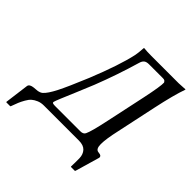

<svg xmlns="http://www.w3.org/2000/svg" viewBox="-204 -811 1115 1115"><g transform="rotate(45 354.0 -253.5)"><path d="M434.6 -43.9Q457.5 -43.9 465.3 -59.1Q479.5 -86.9 503.4 -200.2L555.7 -444.8Q580.1 -560.5 578.1 -587.9Q573.7 -595.2 569.6 -598.1Q565.4 -601.1 554.7 -601.1H440.9Q420.9 -601.1 410.4 -593Q399.9 -585 394.5 -565.9Q354.5 -428.7 301.3 -293Q282.2 -246.1 257.6 -187.7Q232.9 -129.4 219.5 -97.2Q206.1 -64.9 204.1 -56.2Q202.1 -48.3 208.5 -46.1Q214.8 -43.9 228.5 -43.9ZM178.2 0Q154.8 0 136 8.1Q117.2 16.1 104.7 26.9Q92.3 37.6 80.6 58.3Q68.8 79.1 62.3 95Q55.7 110.8 45.9 138.2L43 141.1H11.2L9.8 138.2L29.3 -11.2Q32.7 -28.8 64 -32.2Q67.9 -32.7 78.6 -33.4Q89.4 -34.2 94.7 -34.9Q100.1 -35.6 107.9 -38.6Q115.7 -41.5 122.1 -46.9Q144 -65.9 172.1 -120.8Q200.2 -175.8 252 -300.8Q323.2 -477.1 345.7 -581.1Q350.6 -604 353 -645L354.5 -647.9Q380.9 -645 415 -645H641.1L693.8 -647.9L694.3 -645Q669.9 -577.1 641.6 -444.8L589.4 -200.2Q570.8 -117.7 570.8 -75.9Q570.8 -34.2 594.7 -32.2Q611.8 -30.8 616.9 -25.1Q622.1 -19.5 620.1 -11.2L576.7 138.2L574.2 141.1H542L540.5 138.2Q542 100.6 541.3 69.8Q540.5 39.1 522.5 19.5Q504.4 0 466.8 0Z"/></g></svg>

Font: Linux Biolinum
Style: Italic
Weight: 400
Italic angle: -12°
Designer: Philipp H. Poll
Foundry: Philipp H. Poll
Version: Version 1.1.3 ; ttfautohint (v0.9)